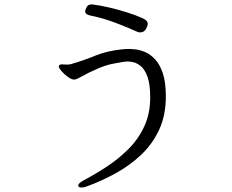

<svg xmlns="http://www.w3.org/2000/svg" viewBox="-20 -773 1040 859"><path d="M394 -753Q428 -749 468.5 -739.5Q509 -730 548.5 -717.5Q588 -705 617 -692Q641 -682 641 -666Q641 -657 632.5 -642.5Q624 -628 607 -628Q605 -628 602 -628.5Q599 -629 596 -630Q557 -648 498 -670.5Q439 -693 382 -704Q361 -709 361 -723Q361 -727 367 -740Q373 -753 388 -753ZM371 60Q356 66 346 66Q330 66 330 57Q330 47 354 34Q405 7 457 -27Q509 -61 553.5 -105Q598 -149 625 -206.5Q652 -264 652 -337Q652 -397 639.5 -430.5Q627 -464 609 -478Q591 -492 575 -495Q559 -498 552 -498Q535 -498 481 -487Q427 -476 336 -426Q330 -423 324 -420Q318 -417 311 -417Q300 -417 283.5 -429Q267 -441 255 -455Q243 -469 243 -475Q243 -480 247 -483Q251 -485 257 -485Q262 -485 268 -484.5Q274 -484 280 -484Q285 -484 289 -484.5Q293 -485 297 -486Q353 -502 405 -523.5Q457 -545 524 -552Q532 -553 539.5 -553.5Q547 -554 555 -554Q566 -554 586 -552Q606 -550 629.5 -540Q653 -530 674 -507.5Q695 -485 708.5 -445Q722 -405 722 -342Q722 -257 692 -192.5Q662 -128 611 -80Q560 -32 498 2Q436 36 371 60Z"/></svg>

Font: Klee One SemiBold
Style: Regular
Weight: 600
Designer: Fontworks Inc.
Foundry: Fontworks Inc.
Version: Version 1.00;January 12, 2022;FontCreator 13.0.0.2683 64-bit